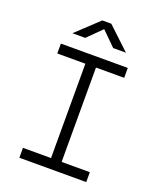

<svg xmlns="http://www.w3.org/2000/svg" viewBox="-162 -997 909 1096"><g transform="rotate(20 293.0 -449.0)"><path d="M89.8 0H496.1V-60.1H324.7V-633.3H496.1V-693.4H89.8V-633.3H260.3V-60.1H89.8ZM131.3 -771.5H209L293.9 -855.5L378.9 -771.5H456.5L321.3 -898.4H266.6Z"/></g></svg>

Font: Cascadia Code Light
Style: Regular
Weight: 300
Monospace: yes
Designer: Aaron Bell
Foundry: Saja Typeworks
Version: Version 2404.023